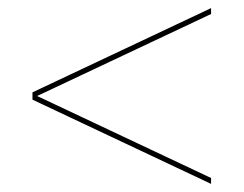

<svg xmlns="http://www.w3.org/2000/svg" viewBox="-20 -624 600 473"><path d="M60 -378.5 500 -171V-185.5L71.5 -387.5L500 -589.5V-604L60 -396.5Z"/></svg>

Font: Bodoni* 16pt
Style: Italic
Weight: 400
Italic angle: -13°
Version: Version 2.3